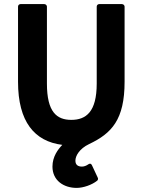

<svg xmlns="http://www.w3.org/2000/svg" viewBox="-20 -686 695 937"><path d="M68 -287C68 -92 148 4 284 21C263 43 236 78 236 127C236 195 291 231 354 231C387 231 429 216 454 196C458 193 460 186 457 181L429 121C423 108 414 114 411 116C401 123 390 127 380 127C361 127 348 119 348 98C348 75 367 40 415 17C525 -35 588 -102 588 -287V-654C588 -659 583 -666 575 -666H464C459 -666 452 -662 452 -654V-278C452 -140 400 -101 328 -101C257 -101 209 -139 209 -278V-654C209 -659 204 -666 196 -666H80C75 -666 68 -662 68 -654Z"/></svg>

Font: Falling Sky
Style: Bd
Weight: 700
Designer: Paul D. Hunt
Foundry: Adobe Systems Incorporated
Version: Version 1.02